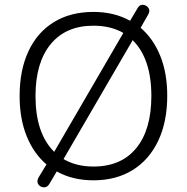

<svg xmlns="http://www.w3.org/2000/svg" viewBox="-20 -764 800 822"><path d="M191 24Q182 39 167 38Q152 37 144 25Q136 13 145 -4L179 -60Q124 -107 94 -181.5Q64 -256 64 -353Q64 -464 102 -545Q140 -626 211 -669.5Q282 -713 380 -713Q469 -713 537 -675L569 -729Q578 -745 592.5 -743.5Q607 -742 615.5 -730Q624 -718 614 -701L582 -645Q636 -599 666 -525Q696 -451 696 -354Q696 -243 657.5 -161.5Q619 -80 548 -36Q477 8 380 8Q291 8 223 -30ZM380 -51Q499 -51 563.5 -130Q628 -209 628 -353Q628 -513 548 -592L252 -83Q306 -51 380 -51ZM212 -114 508 -623Q454 -654 380 -654Q262 -654 197 -575Q132 -496 132 -353Q132 -193 212 -114Z"/></svg>

Font: Chiron GoRound TC L
Style: Regular
Weight: 300
Designer: Ryoko NISHIZUKA 西塚涼子 (kana, bopomofo & ideographs); Paul D. Hunt (Latin, Greek & Cyrillic); Sandoll Communications 산돌커뮤니
Foundry: Adobe
Version: Version 1.000;hotconv 1.1.1;makeotfexe 2.6.0